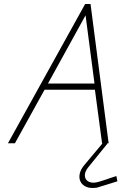

<svg xmlns="http://www.w3.org/2000/svg" viewBox="-20 -720 610 965"><path d="M521 -6H496L494 2L406 107Q385 131 380.5 154Q376 177 385.5 194.5Q395 212 416 220Q437 228 468 223Q474 221 490 216Q506 211 524.5 205.5Q543 200 556.5 195.5Q570 191 570 191L565 165Q565 165 558 167Q551 169 538.5 173.5Q526 178 510.5 183Q495 188 479 193Q447 203 427.5 194Q408 185 406.5 164Q405 143 425 119L519 3ZM526 0 435 -700H408L20 0H55L204 -269H457L493 0ZM221 -300 410 -643 455 -300Z"/></svg>

Font: Advent Pro ExtraLight
Style: Italic
Weight: 250
Italic angle: -12°
Version: Version 3.000